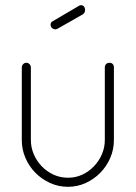

<svg xmlns="http://www.w3.org/2000/svg" viewBox="-20 -714 523 740"><path d="M242 6Q205 6 172.5 -9Q140 -24 116 -48.5Q92 -73 78 -105.5Q64 -138 64 -174V-454Q64 -461 69 -466.5Q74 -472 82 -472Q89 -472 94 -466.5Q99 -461 99 -454V-174Q99 -146 110 -120Q121 -94 140.5 -73.5Q160 -53 186 -41Q212 -29 242 -29Q272 -29 297.5 -41Q323 -53 342.5 -73.5Q362 -94 373 -120Q384 -146 384 -174V-455Q384 -462 389 -467Q394 -472 402 -472Q410 -472 414.5 -467Q419 -462 419 -455V-174Q419 -138 405 -105.5Q391 -73 366.5 -48Q342 -23 310 -8.5Q278 6 242 6ZM203 -604Q198 -601 194 -601Q186 -601 180.5 -606Q175 -611 175 -619Q175 -628 183 -632L285 -692Q289 -694 292 -694Q300 -694 304 -688.5Q308 -683 308 -676Q308 -664 298 -658Z"/></svg>

Font: AkaAcidDosis
Style: ExtraLight
Weight: 250
Designer: Edgar Tolentino, Pablo Impallari, Igino Marini, Aka-Acid
Foundry: Edgar Tolentino, Pablo Impallari, Igino Marini, Aka-Acid
Version: Version 1.007